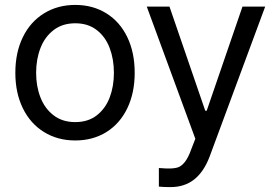

<svg xmlns="http://www.w3.org/2000/svg" viewBox="-20 -557 1117 776"><path d="M42 -262.7Q42 -344.7 72.3 -406.7Q102.5 -468.8 157.7 -502.9Q212.9 -537.1 284.2 -537.1Q355.5 -537.1 410.2 -502.9Q464.8 -468.8 494.6 -406.7Q524.4 -344.7 524.4 -262.7Q524.4 -181.6 494.6 -119.6Q464.8 -57.6 410.2 -23.4Q355.5 10.7 284.2 10.7Q212.9 10.7 157.7 -23.4Q102.5 -57.6 72.3 -119.6Q42 -181.6 42 -262.7ZM440.4 -262.7Q440.4 -317.4 423.3 -362.8Q406.2 -408.2 371.1 -435.5Q335.9 -462.9 284.2 -462.9Q232.4 -462.9 196.8 -435.5Q161.1 -408.2 143.6 -362.8Q126 -317.4 126 -262.7Q126 -208 143.6 -163.1Q161.1 -118.2 196.8 -90.8Q232.4 -63.5 284.2 -63.5Q335.9 -63.5 371.1 -90.8Q406.2 -118.2 423.3 -163.1Q440.4 -208 440.4 -262.7ZM622.1 197.3V122.1L637.7 123Q645.5 124 663.1 124Q684.6 124 698.7 119.6Q712.9 115.2 727.1 97.7Q741.2 80.1 753.9 43.9L769.5 3.9L573.2 -530.3H665L809.6 -109.4H815.4L960 -530.3H1051.8L827.1 76.2Q803.7 137.7 764.6 168.5Q725.6 199.2 668.9 199.2Q643.6 199.2 622.1 197.3Z"/></svg>

Font: Pretendard GOV Variable
Style: Regular
Weight: 400
Designer: Base glyphs from Inter by Rasmus Andersson; Hangul glyphs from Noto Sans CJK(Source Han Sans) by Jang Soo-young and Kang
Foundry: Kil Hyung-jin
Version: Version 1.307;Glyphs 3.2 (3192)